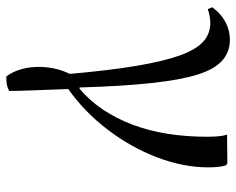

<svg xmlns="http://www.w3.org/2000/svg" viewBox="-90 -471 748 608"><g transform="rotate(90 284.0 -167.0)"><path d="M222 187Q208 168 200.5 144Q193 120 192 92.5Q191 65 196.5 37.5Q202 10 214 -14Q203 -139 188.5 -225Q174 -311 155.5 -362.5Q137 -414 112 -436.5Q87 -459 52 -459Q33 -459 9 -451L3 -465Q22 -492 49 -506.5Q76 -521 106 -521Q144 -521 171.5 -497Q199 -473 216 -419Q233 -365 243 -273Q253 -181 257 -45H261Q299 -77 327 -119Q355 -161 374.5 -212Q394 -263 403.5 -322.5Q413 -382 413 -449Q413 -469 411.5 -485.5Q410 -502 406 -512L497 -513L504 -508Q507 -497 508.5 -483Q510 -469 510 -453Q510 -374 478.5 -291Q447 -208 391 -134.5Q335 -61 262 -9Q263 20 264 48Q265 76 266 100.5Q267 125 267.5 145Q268 165 268 178Q260 182 253 184Q246 186 238 186.5Q230 187 222 187Z"/></g></svg>

Font: Literata 60pt
Style: Regular
Weight: 400
Designer: Latin by Veronika Burian and Jose Scaglione. Greek by Irene Vlachou. Cyrillic by Vera Evstafieva.
Foundry: TypeTogether
Version: Version 3.002